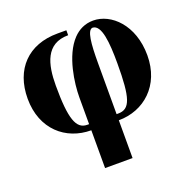

<svg xmlns="http://www.w3.org/2000/svg" viewBox="-122 -590 897 912"><g transform="rotate(-20 326.5 -134.0)"><path d="M396 -274C396 -374 402 -440 429 -442C474 -440 482 -348 482 -243C482 -67 465 -17 404 -17H396ZM396 205V14C523 14 629 -77 629 -230C629 -384 533 -473 443 -473C401 -473 368 -456 342 -429C274 -358 257 -221 257 -152V-17H248C192 -17 171 -75 171 -243C171 -350 194 -448 308 -448V-473H263C115 -473 24 -379 24 -230C24 -75 129 14 257 14V205Z"/></g></svg>

Font: XITS
Style: Bold
Weight: 700
Designer: MicroPress Inc., with final additions and corrections provided by Coen Hoffman, Elsevier (retired)
Version: Version 1.302